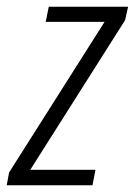

<svg xmlns="http://www.w3.org/2000/svg" viewBox="-48 -551 401 571"><path d="M-28 0H227L236 -46H42L324 -491L333 -531H97L88 -486H263L-21 -38Z"/></svg>

Font: Noto Sans Condensed Light
Style: Italic
Weight: 300
Width: 3
Italic angle: -12°
Designer: Monotype Design Team
Foundry: Monotype Imaging Inc.
Version: Version 2.013